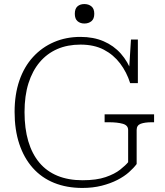

<svg xmlns="http://www.w3.org/2000/svg" viewBox="-20 -910 812 947"><path d="M654 -269V-101Q640 -82 616.5 -61Q593 -40 559 -22.5Q525 -5 481.5 6Q438 17 386 17Q309 17 247 -8Q185 -33 141.5 -82Q98 -131 75 -200.5Q52 -270 52 -358Q52 -444 75.5 -512.5Q99 -581 143 -629Q187 -677 246.5 -702.5Q306 -728 377 -728Q441 -728 491 -706.5Q541 -685 576 -645.5Q611 -606 630 -553L615 -540L626 -715H660V-500H622Q605 -554 572.5 -597Q540 -640 492 -665Q444 -690 377 -690Q313 -690 262.5 -668Q212 -646 176 -603.5Q140 -561 120.5 -499.5Q101 -438 101 -357Q101 -276 119.5 -213.5Q138 -151 174 -108Q210 -65 263.5 -43Q317 -21 387 -21Q456 -21 501 -36.5Q546 -52 573 -73.5Q600 -95 612 -110V-269Q612 -292 585.5 -299.5Q559 -307 517 -307H496V-346H740V-307H729Q694 -307 674 -299.5Q654 -292 654 -269ZM396 -794Q376 -794 362.5 -805.5Q349 -817 349 -842Q349 -867 362 -878.5Q375 -890 396 -890Q417 -890 431 -878.5Q445 -867 445 -842Q445 -817 431 -805.5Q417 -794 396 -794Z"/></svg>

Font: Roboto Serif Thin
Style: Regular
Weight: 250
Designer: Greg Gazdowicz
Foundry: Commercial Type
Version: Version 1.004